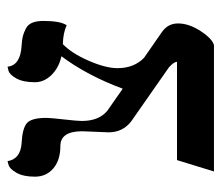

<svg xmlns="http://www.w3.org/2000/svg" viewBox="-60 -540 599 520"><g transform="rotate(-90 240.0 -279.5)"><path d="M343.8 -189.5 415 -140.1Q437 -124 437 -97.2Q437 -67.4 416 -35.6Q395 -3.9 377.9 0H36.1L66.9 -100.1H333Q333 -108.9 317.9 -122.1L171.9 -224.1Q142.1 -247.1 142.1 -285.2L145 -356.9Q145 -416 105 -416Q66.9 -416 44.4 -435.1Q22 -454.1 22 -485.1Q22 -516.1 32.5 -534.7Q43 -553.2 53.7 -556.2L64 -559.1Q69.8 -523.9 112.8 -521Q151.9 -519 166.5 -507.1Q181.2 -495.1 181.2 -454.1Q181.2 -441.9 177 -406Q172.9 -370.1 172.9 -357.9Q172.9 -312 200.2 -289.1L260.3 -247.1Q295.9 -343.3 348.1 -413.1Q317.4 -419.9 297.6 -439.9Q277.8 -460 277.8 -484.9Q277.8 -517.1 288.3 -535.6Q298.8 -554.2 309.6 -556.6L319.8 -559.1Q323.7 -523.9 377 -521Q393.1 -520 402.6 -517.6Q412.1 -515.1 423.1 -509.5Q434.1 -503.9 439 -491.9Q443.8 -480 443.8 -461.9Q443.8 -416 432.1 -398.9Q411.1 -408.7 380.9 -409.2Q356 -385.3 335.9 -339.1Q315.9 -293 315.9 -261.2Q315.9 -216.8 343.8 -189.5Z"/></g></svg>

Font: Linux Libertine O
Style: Regular
Weight: 400
Designer: Philipp H. Poll
Foundry: Philipp H. Poll
Version: Version 5.3.0